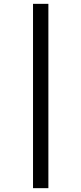

<svg xmlns="http://www.w3.org/2000/svg" viewBox="-20 -889 424 1000"><path d="M232 -869V91H152V-869Z"/></svg>

Font: Merriweather 24pt SemiCondensed
Style: Regular
Weight: 400
Width: 4
Designer: Eben Sorkin
Foundry: Eben Sorkin
Version: Version 2.100